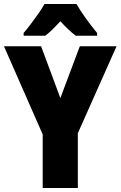

<svg xmlns="http://www.w3.org/2000/svg" viewBox="-20 -947 607 967"><path d="M284 -453 382 -714H567L372 -276V0H195V-270L0 -714H187ZM365 -927Q384 -894 412 -855Q440 -816 469 -781V-767H362Q344 -780 325 -798Q306 -816 284 -840Q261 -815 242.5 -797Q224 -779 208 -767H99V-781Q114 -798 134.5 -825Q155 -852 174.5 -880Q194 -908 204 -927Z"/></svg>

Font: Noto Sans Lao Condensed Black
Style: Regular
Weight: 900
Width: 3
Designer: Monotype Design Team
Foundry: Monotype Imaging Inc.
Version: Version 2.003; ttfautohint (v1.8.4.7-5d5b)